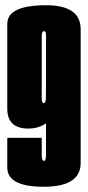

<svg xmlns="http://www.w3.org/2000/svg" viewBox="-20 -700 334 726"><path d="M145.2 6.2Q7.5 6.2 7.5 -66.6Q7.5 -139.5 7.5 -179H137.8Q137.8 -130 137.8 -110.9Q137.8 -91.8 146.2 -91.8Q154 -91.8 154 -114.6Q154 -137.5 154 -380Q154 -551.5 154 -566.9Q154 -582.2 146.2 -582.2Q137.8 -582.2 137.8 -563.1Q137.8 -544 137.8 -449Q137.8 -344.2 137.8 -327.2Q137.8 -310.2 145.2 -310.2Q152.8 -310.2 153.4 -328Q154 -345.8 154 -371.8L218 -349.8Q218 -307 182 -260.4Q146 -213.8 87.2 -213.8Q7.5 -213.8 7.5 -289.6Q7.5 -365.5 7.5 -456.5Q7.5 -538.5 7.5 -609.4Q7.5 -680.2 154.2 -680.2Q285 -680.2 285 -589.5Q285 -498.8 285 -344.8Q285 -173.2 285 -83.5Q285 6.2 145.2 6.2Z"/></svg>

Font: Anybody UltraCondensed Thin
Style: Regular
Weight: 100
Width: 1
Designer: Tyler Finck
Foundry: Etcetera Type Company
Version: Version 1.110